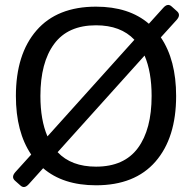

<svg xmlns="http://www.w3.org/2000/svg" viewBox="-20 -742 784 784"><path d="M44.9 -350.1Q44.9 -521 129.2 -617.9Q213.4 -714.8 372.1 -714.8Q506.8 -714.8 587.9 -645L647 -710.4Q665 -730.5 681.2 -715.3L703.1 -695.8Q719.2 -681.2 701.7 -661.1L636.7 -589.4Q699.2 -497.1 699.2 -350.1Q699.2 -179.2 615 -82.3Q530.8 14.6 372.1 14.6Q237.3 14.6 156.2 -55.2L97.2 10.3Q79.1 30.3 63 15.1L41 -4.4Q24.9 -19 42.5 -39.1L107.4 -110.8Q44.9 -203.1 44.9 -350.1ZM145 -350.1Q145 -252 173.8 -185.1L528.8 -579.6Q473.1 -638.7 372.1 -638.7Q257.3 -638.7 201.2 -562.7Q145 -486.8 145 -350.1ZM215.3 -120.6Q271 -61.5 372.1 -61.5Q486.8 -61.5 543 -137.5Q599.1 -213.4 599.1 -350.1Q599.1 -448.2 570.3 -515.1Z"/></svg>

Font: Istok
Style: Regular
Weight: 500
Designer: Andrey V. Panov
Foundry: Andrey V. Panov
Version: Version 1.0.3